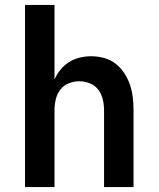

<svg xmlns="http://www.w3.org/2000/svg" viewBox="-20 -755 640 775"><path d="M81 0V-735H200V-434Q209 -455 224 -473.5Q239 -492 259 -504.5Q279 -517 302 -522.5Q325 -528 348 -528Q374 -528 400 -521Q426 -514 446.5 -498Q467 -482 481.5 -460Q496 -438 504.5 -413Q513 -388 516 -362Q519 -336 519 -310V0H400V-310Q400 -332 395 -353.5Q390 -375 377 -392.5Q364 -410 343 -418.5Q322 -427 300 -427Q278 -427 257 -418.5Q236 -410 223 -392.5Q210 -375 205 -353.5Q200 -332 200 -310V0Z"/></svg>

Font: Iosevka Fixed Extended
Style: Bold
Weight: 700
Width: 7
Monospace: yes
Designer: Belleve Invis
Foundry: Belleve Invis
Version: Version 24.1.1; ttfautohint (v1.8.4)